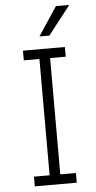

<svg xmlns="http://www.w3.org/2000/svg" viewBox="-60 -931 484 967"><g transform="rotate(-5 182.0 -447.5)"><path d="M288 -637H209V-49H288V0H76V-49H155V-637H76V-686H288ZM326 -895V-892L215 -750H165L261 -895Z"/></g></svg>

Font: Chivo Thin
Style: Regular
Weight: 100
Designer: Hector Gatti
Foundry: Omnibus-Type
Version: Version 1.007